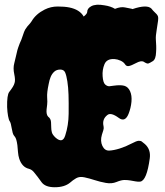

<svg xmlns="http://www.w3.org/2000/svg" viewBox="-20 -745 692 803"><path d="M632.8 -527.3Q631.8 -497.1 619.1 -489.3Q606.4 -481.4 600.6 -479.5Q594.7 -477.5 580.1 -487.3Q569.3 -492.2 549.3 -481.4Q529.3 -470.7 519 -468.8Q508.8 -466.8 502.9 -476.1Q497.1 -485.4 484.4 -491.2Q471.7 -497.1 459 -498Q426.8 -500 417 -476.6Q407.2 -453.1 409.2 -426.3Q411.1 -399.4 419.9 -391.6Q428.7 -383.8 437.5 -384.3Q446.3 -384.8 456.1 -386.7Q484.4 -390.6 500 -386.2Q515.6 -381.8 523.9 -363.8Q532.2 -345.7 529.8 -319.3Q527.3 -293 517.6 -268.6Q502.9 -232.4 476.6 -252Q443.4 -276.4 428.7 -263.7Q406.2 -246.1 413.1 -216.8Q415 -209 412.1 -200.2Q409.2 -191.4 406.2 -181.6Q398.4 -155.3 408.2 -134.8Q418 -114.3 437 -115.2Q456.1 -116.2 481 -124Q505.9 -131.8 528.8 -144Q551.8 -156.2 560.5 -156.2Q569.3 -156.2 573.2 -152.8Q577.1 -149.4 585.9 -142.6Q611.3 -120.1 606.4 -83Q593.8 10.7 566.4 14.6Q557.6 15.6 547.4 13.7Q537.1 11.7 525.4 9.8Q513.7 7.8 500.5 7.8Q487.3 7.8 467.3 16.1Q447.3 24.4 422.9 20Q398.4 15.6 376 8.3Q353.5 1 333 -3.4Q312.5 -7.8 298.3 0.5Q284.2 8.8 273.4 18.6Q250 38.1 209 38.1Q169.9 38.1 154.3 17.6Q146.5 6.8 138.2 -4.4Q129.9 -15.6 121.1 -25.9Q112.3 -36.1 100.6 -39.1Q72.3 -45.9 60.5 -81.1Q56.6 -92.8 55.2 -109.4Q53.7 -126 52.7 -137.7Q48.8 -166 42 -173.3Q35.2 -180.7 33.2 -189Q31.2 -197.3 29.3 -207Q25.4 -231.4 21 -237.3Q16.6 -243.2 13.7 -259.8Q10.7 -276.4 9.8 -296.9Q8.8 -347.7 18.6 -360.4Q28.3 -373 33.7 -381.8Q39.1 -390.6 41 -398.4Q44.9 -410.2 39.6 -435.1Q34.2 -460 39.6 -480Q44.9 -500 48.8 -518.6Q52.7 -537.1 56.2 -546.4Q59.6 -555.7 62.5 -563.5Q69.3 -577.1 75.2 -595.7Q81.1 -614.3 85.4 -621.6Q89.8 -628.9 94.7 -634.8Q108.4 -649.4 112.3 -656.2Q129.9 -686.5 167 -705.1Q192.4 -717.8 221.2 -717.8Q250 -717.8 269.5 -713.9Q313.5 -705.1 330.1 -675.8Q344.7 -687.5 344.7 -694.8Q344.7 -702.1 348.6 -708Q352.5 -713.9 361.3 -718.8Q380.9 -729.5 417 -722.7Q443.4 -718.8 460.9 -708Q485.4 -717.8 502.9 -713.9Q520.5 -710 524.9 -709.5Q529.3 -709 534.2 -707Q594.7 -727.5 613.3 -709Q620.1 -700.2 625.5 -695.3Q630.9 -690.4 634.8 -686Q638.7 -681.6 640.6 -676.8Q642.6 -671.9 641.1 -658.7Q639.6 -645.5 635.3 -620.1Q630.9 -594.7 631.8 -580.6Q632.8 -566.4 633.3 -553.2Q633.8 -540 632.8 -527.3ZM183.6 -393.6Q175.8 -357.4 177.2 -337.9Q178.7 -318.4 177.2 -307.1Q175.8 -295.9 174.8 -287.1Q172.9 -265.6 181.6 -256.8Q192.4 -249 193.4 -234.4Q194.3 -219.7 194.3 -210.9Q194.3 -202.1 196.8 -191.9Q199.2 -181.6 212.9 -168.9Q242.2 -143.6 252.9 -178.7Q266.6 -220.7 267.1 -269Q267.6 -317.4 266.6 -348.6Q265.6 -379.9 261.7 -404.8Q257.8 -429.7 252.4 -441.9Q247.1 -454.1 231.9 -454.1Q216.8 -454.1 207 -445.3Q197.3 -436.5 191.9 -423.3Q186.5 -410.2 183.6 -393.6Z"/></svg>

Font: Creepster
Style: Regular
Weight: 400
Designer: Font Diner, Inc
Foundry: Font Diner, Inc
Version: Version 1.002